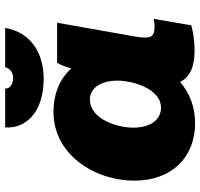

<svg xmlns="http://www.w3.org/2000/svg" viewBox="-36 -725 775 743"><g transform="rotate(-90 351.5 -353.5)"><path d="M527 12C562 12 599 7 625 -1L650 -146C640 -144 630 -143 618 -143C577 -143 572 -162 582 -220L635 -520H480C472 -507 464 -486 458 -465C420 -508 363 -534 289 -534C130 -534 24 -382 24 -219C24 -80 112 14 246 14C312 14 365 -9 406 -44C424 -7 463 12 527 12ZM339 -393C382 -393 411 -350 411 -286C411 -231 381 -118 306 -118C258 -118 229 -161 229 -226C229 -284 260 -393 339 -393ZM418 -572C518 -572 598 -622 615 -721H463C459 -703 442 -690 421 -690C396 -690 377 -706 381 -721H230C224 -637 294 -572 418 -572Z"/></g></svg>

Font: Fixel Display Black
Style: Italic
Weight: 900
Italic angle: -10°
Designer: AlfaBravo + MacPaw
Foundry: Kyrylo Tkachov, Marchela Mozhyna, Serhii Makarenko, Maria Weinstein, Zakhar Kryvoshyya
Version: Version 1.210;Glyphs 3.2 (3217)